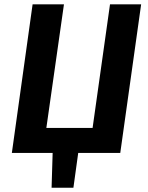

<svg xmlns="http://www.w3.org/2000/svg" viewBox="-20 -712 690 894"><path d="M637.2 -691.9 540 0H344.2L321.8 162.1H220.2L225.1 0H35.2L131.8 -691.9H277.8L195.8 -116.2H411.1L492.2 -691.9Z"/></svg>

Font: FiraGO SemiBold
Style: Italic
Weight: 600
Italic angle: -8°
Designer: bBox Type GmbH
Foundry: bBox Type GmbH
Version: Version 1.001;PS 001.001;hotconv 1.0.88;makeotf.lib2.5.64775